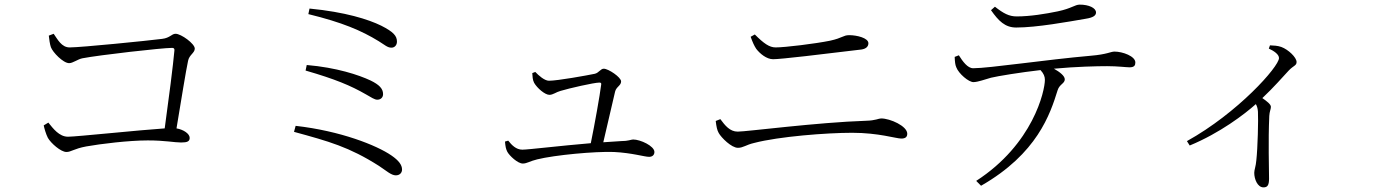

<svg xmlns="http://www.w3.org/2000/svg" viewBox="-20 -752 5940 830"><path d="M169 -210C171 -199 179 -171 187 -156C200 -133 243 -95 267 -95C288 -95 299 -109 353 -119C414 -130 537 -145 619 -145C693 -145 734 -136 763 -136C790 -136 800 -141 800 -156C800 -174 773 -192 743 -197C763 -317 784 -448 793 -489C798 -515 822 -523 822 -542C822 -563 763 -606 739 -606C722 -606 715 -588 681 -584C619 -576 330 -547 281 -547C246 -547 229 -582 212 -606L191 -598C192 -585 196 -559 200 -548C208 -526 253 -479 279 -479C295 -479 316 -496 336 -500C408 -514 681 -545 724 -545C731 -545 735 -542 734 -534C729 -476 709 -319 692 -197C585 -190 310 -161 274 -161C236 -161 210 -196 189 -222Z M1696 -572C1696 -597 1681 -614 1628 -641C1573 -668 1473 -700 1318 -715L1313 -691C1460 -655 1542 -620 1617 -574C1643 -558 1656 -545 1673 -546C1685 -546 1696 -556 1696 -572ZM1306 -471 1301 -447C1429 -410 1496 -382 1562 -344C1585 -331 1599 -321 1611 -321C1626 -321 1636 -331 1636 -345C1636 -369 1619 -386 1582 -404C1531 -428 1435 -460 1306 -471ZM1258 -208 1251 -182C1401 -141 1489 -117 1618 -35C1650 -14 1671 6 1691 6C1709 6 1718 -6 1718 -19C1718 -39 1704 -58 1672 -80C1608 -124 1452 -186 1258 -208Z M2163 -140C2165 -118 2167 -108 2173 -96C2182 -79 2218 -45 2240 -45C2258 -45 2272 -56 2302 -63C2379 -82 2552 -98 2634 -95C2713 -91 2766 -74 2786 -74C2800 -74 2809 -82 2809 -95C2809 -121 2748 -149 2717 -149C2708 -149 2697 -142 2664 -142L2588 -137L2639 -356C2644 -377 2665 -382 2665 -400C2665 -418 2610 -455 2590 -455C2576 -455 2569 -437 2551 -433C2517 -426 2391 -403 2353 -403C2334 -403 2308 -426 2294 -441L2281 -436C2282 -423 2282 -407 2289 -394C2302 -371 2336 -342 2355 -342C2371 -342 2384 -354 2403 -359C2439 -370 2548 -395 2571 -395C2577 -395 2580 -393 2579 -387C2573 -339 2551 -216 2534 -133C2403 -122 2263 -105 2238 -105C2211 -105 2192 -125 2177 -144Z M3704 -538C3724 -541 3734 -551 3734 -565C3734 -588 3684 -600 3651 -600C3625 -600 3623 -588 3568 -576C3504 -563 3373 -547 3333 -547C3306 -547 3282 -564 3243 -603L3225 -593C3234 -568 3240 -555 3249 -541C3265 -520 3294 -496 3322 -496C3356 -496 3531 -517 3704 -538ZM3074 -229C3077 -204 3080 -189 3087 -177C3098 -157 3142 -113 3170 -113C3193 -113 3205 -126 3240 -134C3347 -162 3554 -178 3664 -178C3778 -178 3854 -153 3876 -153C3893 -153 3902 -159 3902 -174C3902 -207 3828 -240 3789 -240C3778 -240 3765 -231 3725 -230C3512 -223 3208 -183 3169 -183C3135 -183 3114 -210 3094 -237Z M4674 -671C4706 -676 4718 -685 4718 -698C4718 -718 4686 -732 4648 -732C4626 -732 4614 -716 4553 -703C4500 -692 4433 -681 4375 -681C4342 -681 4318 -694 4281 -723L4264 -708C4297 -661 4325 -633 4373 -633C4462 -633 4598 -658 4674 -671ZM4221 51C4464 -88 4520 -259 4552 -362C4560 -388 4583 -391 4583 -409C4583 -424 4561 -441 4536 -455C4632 -464 4722 -466 4766 -466C4813 -466 4848 -461 4863 -461C4884 -461 4888 -470 4888 -482C4888 -509 4833 -529 4798 -529C4781 -529 4767 -517 4695 -511C4501 -494 4256 -457 4187 -457C4163 -457 4142 -486 4125 -513L4107 -506C4108 -485 4109 -472 4114 -461C4124 -434 4168 -396 4189 -397C4210 -398 4235 -408 4264 -416C4293 -423 4390 -439 4478 -449C4492 -434 4497 -421 4497 -407C4497 -359 4446 -129 4200 30Z M5465 -542C5487 -532 5509 -517 5509 -501C5509 -464 5331 -264 5111 -142L5123 -123C5254 -177 5361 -259 5409 -302C5415 -291 5417 -282 5418 -269C5420 -235 5417 -112 5411 -59C5409 -33 5402 -18 5402 -5C5402 22 5416 58 5442 58C5459 58 5466 49 5466 20C5466 -25 5462 -140 5467 -251C5468 -270 5474 -280 5474 -290C5474 -301 5457 -314 5437 -328C5487 -375 5522 -416 5551 -447C5572 -469 5585 -468 5585 -484C5585 -504 5549 -538 5519 -549C5502 -555 5487 -555 5470 -556Z"/></svg>

Font: Noto Serif CJK KR Light
Style: Regular
Weight: 300
Designer: Ryoko NISHIZUKA 西塚涼子 (kana & ideographs); Frank Grießhammer (Latin, Greek & Cyrillic); Wenlong ZHANG 张文龙 (bopomofo); San
Foundry: Adobe
Version: Version 2.001;hotconv 1.1.0;makeotfexe 2.6.0